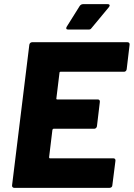

<svg xmlns="http://www.w3.org/2000/svg" viewBox="-20 -903 643 923"><path d="M498 -883H379C373 -883 367 -880 363 -874L301 -775C296 -767 298 -761 307 -761H406C412 -761 416 -762 420 -768L503 -868C510 -876 508 -883 498 -883ZM589 -570 603 -688C604 -695 600 -700 593 -700H134C128 -700 122 -695 121 -688L38 -12C37 -5 42 0 48 0H507C514 0 520 -5 520 -12L535 -130C536 -137 532 -142 525 -142H220C217 -142 216 -144 216 -147L232 -279C233 -282 235 -284 238 -284H433C439 -284 445 -289 446 -296L460 -413C461 -420 457 -425 450 -425H255C252 -425 250 -427 251 -430L266 -553C266 -556 268 -558 271 -558H576C583 -558 588 -563 589 -570Z"/></svg>

Font: Barlow ExtraBold
Style: Italic
Weight: 800
Italic angle: -7°
Designer: Jeremy Tribby
Foundry: Tribby Type
Version: Version 1.422;hotconv 1.0.109;makeotfexe 2.5.65596